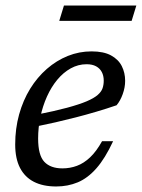

<svg xmlns="http://www.w3.org/2000/svg" viewBox="-20 -665 514 695"><path d="M293.5 -432.5Q263 -432.5 236 -417.5Q209 -402.5 187.2 -376.2Q165.5 -350 150 -315.5Q134.5 -281 126.2 -242Q118 -203 118 -163.5Q118 -103 140.5 -79.2Q163 -55.5 206 -55.5Q233.5 -55.5 258.5 -64.8Q283.5 -74 306.2 -95.5Q329 -117 349.5 -154H389.5Q360.5 -91.5 329 -55.8Q297.5 -20 261.5 -5Q225.5 10 183.5 10Q135.5 10 102.5 -7Q69.5 -24 52.2 -57.8Q35 -91.5 35 -142Q35 -199.5 49.2 -250.8Q63.5 -302 89.2 -343.8Q115 -385.5 149.8 -415.8Q184.5 -446 225.5 -462.5Q266.5 -479 311.5 -479Q355 -479 381.8 -464.5Q408.5 -450 420.8 -425.8Q433 -401.5 433 -372.5Q433 -348.5 424.2 -324.2Q415.5 -300 402 -284Q365.5 -271.5 328.2 -260.5Q291 -249.5 254 -240Q217 -230.5 180.8 -222.2Q144.5 -214 110 -207L112.5 -250Q178.5 -263 222.8 -275Q267 -287 293.5 -298.2Q320 -309.5 333.5 -321.2Q347 -333 351.2 -345.5Q355.5 -358 355.5 -373Q355.5 -391 348.5 -404.2Q341.5 -417.5 327.8 -425Q314 -432.5 293.5 -432.5ZM194.5 -589.5 211.5 -645H473.5L456.5 -589.5Z"/></svg>

Font: Newsreader 12pt
Style: Italic
Weight: 400
Italic angle: -17°
Version: Version 1.003